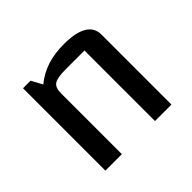

<svg xmlns="http://www.w3.org/2000/svg" viewBox="-124 -667 824 824"><g transform="rotate(-45 288.0 -255.0)"><path d="M90 -500H136L163 -450Q201 -481 246 -495.5Q291 -510 349 -510Q419 -510 455 -488.5Q491 -467 491 -425V0H391V-428H275Q226 -428 208 -416Q190 -404 190 -370V0H90Z"/></g></svg>

Font: Changa
Style: Regular
Weight: 400
Designer: Eduardo Rodriguez Tunni
Foundry: Eduardo Rodriguez Tunni
Version: Version 2.002; ttfautohint (v1.5.10-5e6f)